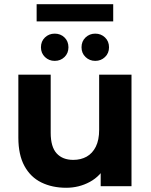

<svg xmlns="http://www.w3.org/2000/svg" viewBox="-20 -898 727 926"><path d="M299.1 7.6Q231.7 7.6 179.5 -18Q127.3 -43.6 97.9 -97.4Q68.5 -151.2 68.5 -234.1V-537.9H224.5V-257.5Q224.5 -189.8 253.2 -158.3Q281.8 -126.9 333.5 -126.9Q369.8 -126.9 397.9 -142.5Q425.9 -158.2 442.1 -190.5Q458.2 -222.8 458.2 -271.9V-537.9H614.2V0H465.6V-148.3L493.5 -104.7Q465.7 -49.2 413.4 -20.8Q361.1 7.6 299.1 7.6ZM439.5 -604.4Q412 -604.4 392.6 -622.9Q373.2 -641.4 373.2 -669.9Q373.2 -698.9 392.6 -717.4Q412 -735.8 439.5 -735.8Q467.1 -735.8 486.4 -717.4Q505.8 -698.9 505.8 -669.9Q505.8 -641.4 486.4 -622.9Q467.1 -604.4 439.5 -604.4ZM243.8 -604.4Q216.3 -604.4 196.9 -622.9Q177.5 -641.4 177.5 -669.9Q177.5 -698.9 196.9 -717.4Q216.3 -735.8 243.8 -735.8Q272 -735.8 291 -717.4Q310.1 -698.9 310.1 -669.9Q310.1 -641.4 291 -622.9Q272 -604.4 243.8 -604.4ZM156.7 -794.9V-877.9H526V-794.9Z"/></svg>

Font: Montserrat Alternates Thin
Style: Regular
Weight: 100
Designer: Julieta Ulanovsky
Foundry: Julieta Ulanovsky
Version: Version 9.000